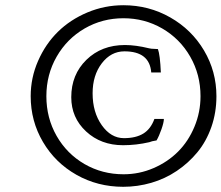

<svg xmlns="http://www.w3.org/2000/svg" viewBox="-20 -737 856 742"><path d="M456.1 -15.1Q357.4 -15.1 275.4 -61.5Q193.4 -107.9 146 -188.5Q98.6 -269 98.6 -365.2Q98.6 -436.5 127.2 -501.7Q155.8 -566.9 203.6 -614Q251.5 -661.1 317.9 -689Q384.3 -716.8 457 -716.8Q555.2 -716.8 637.9 -669.7Q720.7 -622.6 768.6 -541.7Q816.4 -460.9 816.4 -365.2Q816.4 -302.2 796.9 -246.3Q777.3 -190.4 742.9 -148.7Q708.5 -106.9 663.1 -76.4Q617.7 -45.9 564.7 -30.5Q511.7 -15.1 456.1 -15.1ZM457.5 -63.5Q518.1 -63.5 573 -87.2Q627.9 -110.8 668 -150.9Q708 -190.9 731.4 -247.1Q754.9 -303.2 754.9 -365.2Q754.9 -448.7 715.1 -518.1Q675.3 -587.4 606.9 -627Q538.6 -666.5 457 -666.5Q375.5 -666.5 307.1 -627Q238.8 -587.4 199 -518.1Q159.2 -448.7 159.2 -365.2Q159.2 -281.2 198.7 -211.9Q238.3 -142.6 306.6 -103Q375 -63.5 457.5 -63.5ZM455.6 -175.8Q370.1 -175.8 312.7 -229Q255.4 -282.2 255.4 -361.3Q255.4 -448.7 314 -505.9Q372.6 -563 462.9 -563Q504.4 -563 556.2 -550.3Q560.5 -549.3 564.9 -548.8Q569.3 -548.3 576.7 -548.1Q584 -547.9 590.3 -547.4Q598.6 -524.9 601.6 -457H564.5Q558.1 -538.6 460.9 -538.6Q408.7 -538.6 373.3 -492.2Q337.9 -445.8 337.9 -376.5Q337.9 -303.2 373.3 -253.2Q408.7 -203.1 459 -203.1Q504.9 -203.1 533.7 -220.7Q562.5 -238.3 576.7 -277.3H613.3Q613.3 -264.2 604 -237.5Q594.7 -210.9 585 -194.3Q565.4 -191.4 557.1 -187.5Q506.3 -175.8 455.6 -175.8Z"/></svg>

Font: Elstob 8pt
Style: Bold Italic
Weight: 700
Italic angle: -20°
Designer: Peter S. Baker
Version: Version 1.015